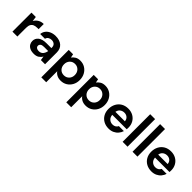

<svg xmlns="http://www.w3.org/2000/svg" viewBox="224 -2022 3543 3543"><g transform="rotate(45 1995.5 -250.0)"><path d="M65 0V-496H179L191 -403Q218 -451 264.5 -479.5Q311 -508 374 -508V-373H338Q296 -373 263 -360Q230 -347 211.5 -315Q193 -283 193 -226V0Z M632 12Q568 12 527 -8.5Q486 -29 466 -63Q446 -97 446 -138Q446 -207 500 -250Q554 -293 662 -293H788V-305Q788 -356 759 -380Q730 -404 687 -404Q648 -404 619 -385.5Q590 -367 583 -331H458Q463 -385 494.5 -425Q526 -465 576 -486.5Q626 -508 688 -508Q794 -508 855 -455Q916 -402 916 -305V0H807L795 -80Q773 -40 733.5 -14Q694 12 632 12ZM661 -88Q716 -88 746.5 -124Q777 -160 785 -213H676Q625 -213 603 -194.5Q581 -176 581 -149Q581 -120 603 -104Q625 -88 661 -88Z M1038 220V-496H1152L1166 -425Q1190 -458 1229.5 -483Q1269 -508 1332 -508Q1402 -508 1457 -474Q1512 -440 1544 -381Q1576 -322 1576 -247Q1576 -172 1544 -113.5Q1512 -55 1457 -21.5Q1402 12 1332 12Q1276 12 1234 -9Q1192 -30 1166 -68V220ZM1305 -100Q1366 -100 1406 -141Q1446 -182 1446 -247Q1446 -312 1406 -354Q1366 -396 1305 -396Q1243 -396 1203.5 -354.5Q1164 -313 1164 -248Q1164 -183 1203.5 -141.5Q1243 -100 1305 -100Z M1690 220V-496H1804L1818 -425Q1842 -458 1881.5 -483Q1921 -508 1984 -508Q2054 -508 2109 -474Q2164 -440 2196 -381Q2228 -322 2228 -247Q2228 -172 2196 -113.5Q2164 -55 2109 -21.5Q2054 12 1984 12Q1928 12 1886 -9Q1844 -30 1818 -68V220ZM1957 -100Q2018 -100 2058 -141Q2098 -182 2098 -247Q2098 -312 2058 -354Q2018 -396 1957 -396Q1895 -396 1855.5 -354.5Q1816 -313 1816 -248Q1816 -183 1855.5 -141.5Q1895 -100 1957 -100Z M2583 12Q2508 12 2450 -20Q2392 -52 2359 -110Q2326 -168 2326 -244Q2326 -321 2358.5 -381Q2391 -441 2448.5 -474.5Q2506 -508 2584 -508Q2657 -508 2713 -476Q2769 -444 2800.5 -388.5Q2832 -333 2832 -265Q2832 -254 2831.5 -242Q2831 -230 2830 -217H2453Q2457 -159 2493.5 -126Q2530 -93 2582 -93Q2621 -93 2647.5 -110.5Q2674 -128 2687 -156H2817Q2803 -109 2770.5 -70.5Q2738 -32 2690.5 -10Q2643 12 2583 12ZM2584 -404Q2537 -404 2501 -377.5Q2465 -351 2455 -297H2702Q2699 -346 2666 -375Q2633 -404 2584 -404Z M2940 0V-720H3068V0Z M3199 0V-720H3327V0Z M3699 12Q3624 12 3566 -20Q3508 -52 3475 -110Q3442 -168 3442 -244Q3442 -321 3474.5 -381Q3507 -441 3564.5 -474.5Q3622 -508 3700 -508Q3773 -508 3829 -476Q3885 -444 3916.5 -388.5Q3948 -333 3948 -265Q3948 -254 3947.5 -242Q3947 -230 3946 -217H3569Q3573 -159 3609.5 -126Q3646 -93 3698 -93Q3737 -93 3763.5 -110.5Q3790 -128 3803 -156H3933Q3919 -109 3886.5 -70.5Q3854 -32 3806.5 -10Q3759 12 3699 12ZM3700 -404Q3653 -404 3617 -377.5Q3581 -351 3571 -297H3818Q3815 -346 3782 -375Q3749 -404 3700 -404Z"/></g></svg>

Font: Firefly Display
Style: Bold
Weight: 700
Designer: Colophon Foundry, Jonny Pinhorn
Foundry: Colophon Foundry
Version: Version 1.200; ttfautohint (v1.8.3)